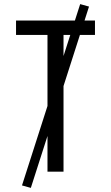

<svg xmlns="http://www.w3.org/2000/svg" viewBox="-20 -835 540 934"><path d="M211 0V-665H58V-735H442V-665H289V0ZM130 79 87 67 370 -815 413 -803Z"/></svg>

Font: Iosevka NFM
Style: Regular
Weight: 400
Monospace: yes
Designer: Belleve Invis
Foundry: Belleve Invis
Version: Version 29.0.4; ttfautohint (v1.8.4);Nerd Fonts 3.3.0